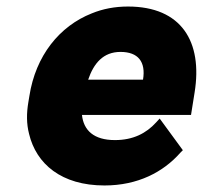

<svg xmlns="http://www.w3.org/2000/svg" viewBox="-20 -558 621 588"><path d="M67 -246C61 -211 61 -179 69 -148C91 -56 168 10 300 10C402 10 480 -31 532 -90L540 -98L469 -195L458 -183C428 -150 388 -129 332 -129C267 -129 236 -159 231 -206H565L576 -275C601 -430 536 -538 372 -538C332 -538 295 -531 261 -517C162 -478 89 -387 70 -264ZM250 -314C267 -364 296 -399 349 -399C403 -399 427 -369 418 -314Z"/></svg>

Font: Asimov Pro
Style: UltObl
Weight: 900
Designer: Google
Version: Version 2.000980; 2014